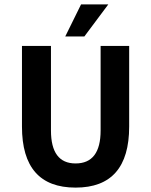

<svg xmlns="http://www.w3.org/2000/svg" viewBox="-20 -842 688 874"><path d="M568 -266Q568 12 324 12Q80 12 80 -266V-633H212V-248Q212 -98 324 -98Q438 -98 438 -248V-633H568ZM473 -822 364 -676H277L349 -822Z"/></svg>

Font: Tajawal
Style: Bold
Weight: 700
Designer: Boutros Fonts
Foundry: Created by Boutros International 2017
Version: Version 1.700